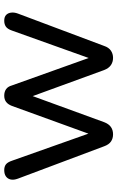

<svg xmlns="http://www.w3.org/2000/svg" viewBox="152 -686 541 884"><g transform="rotate(-90 422.0 -243.5)"><path d="M246 7Q227 7 213 -2.5Q199 -12 191 -34L42 -431Q35 -450 38 -464Q41 -478 52 -486Q63 -494 81 -494Q98 -494 108 -486Q118 -478 125 -457L261 -73H237L377 -459Q384 -477 395.5 -485.5Q407 -494 424 -494Q442 -494 454 -485.5Q466 -477 471 -459L609 -73H586L724 -459Q731 -479 742 -486.5Q753 -494 769 -494Q787 -494 796 -485Q805 -476 806.5 -461.5Q808 -447 802 -431L653 -34Q646 -13 631.5 -3Q617 7 598 7Q579 7 564.5 -3Q550 -13 542 -34L399 -426H445L302 -34Q294 -13 280 -3Q266 7 246 7Z"/></g></svg>

Font: Nunito ExtraLight Medium
Style: Regular
Weight: 500
Version: Version 3.602